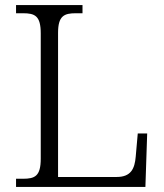

<svg xmlns="http://www.w3.org/2000/svg" viewBox="-20 -734 645 754"><path d="M43 0H551L558 -210H521L513 -119C509 -71 494 -39 438 -39H208V-605C208 -672 232 -682 278 -682H304V-714H43V-682H70C117 -682 140 -672 140 -603V-111C140 -42 117 -32 70 -32H43Z"/></svg>

Font: Noto Serif Bengali Light
Style: Regular
Weight: 300
Designer: Juan Bruce, Universal Thirst, Indian Type Foundry and the Monotype Design Team.
Foundry: Monotype Imaging Inc.
Version: Version 2.003